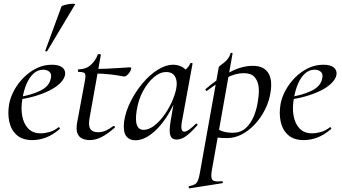

<svg xmlns="http://www.w3.org/2000/svg" viewBox="-20 -752 1867 1047"><path d="M157 12Q102 12 71 -16Q40 -44 30.5 -89Q21 -134 30 -185Q37 -223 58 -261Q79 -299 110 -330Q141 -361 180 -380Q219 -399 263 -399Q301 -399 319.5 -384.5Q338 -370 335 -345Q331 -321 307.5 -298Q284 -275 247 -257Q210 -239 164 -226Q118 -213 70 -208L72 -221Q147 -232 198 -256.5Q249 -281 257 -324Q263 -349 249.5 -360.5Q236 -372 216 -372Q186 -372 163 -351Q140 -330 125 -295Q110 -260 103 -218Q93 -164 101 -120.5Q109 -77 134 -51Q159 -25 201 -25Q224 -25 249.5 -32Q275 -39 299 -58Q301 -60 304.5 -56Q308 -52 306 -49Q268 -16 230.5 -2Q193 12 157 12ZM237 -473Q236 -470 230.5 -472Q225 -474 227 -476L315 -716Q316 -720 328 -723.5Q340 -727 355.5 -729.5Q371 -732 381.5 -731.5Q392 -731 389 -727Z M470 12Q449 12 430.5 4.5Q412 -3 403 -23Q394 -43 400 -80L442 -306Q449 -342 443 -351Q437 -360 408 -360Q404 -360 405 -367Q406 -374 409 -374Q448 -374 474.5 -397.5Q501 -421 513 -454Q514 -458 522.5 -457Q531 -456 530 -453L468 -106Q461 -67 472.5 -49Q484 -31 515 -31Q539 -31 559.5 -41Q580 -51 598 -65Q600 -67 604.5 -63Q609 -59 607 -57Q565 -20 532.5 -4Q500 12 470 12ZM655 -335Q625 -341 583.5 -346Q542 -351 497 -351L499 -376Q529 -376 564.5 -377.5Q600 -379 633.5 -381.5Q667 -384 688 -385Q693 -385 695 -382Q697 -379 695 -376Q694 -369 687.5 -359Q681 -349 672.5 -341.5Q664 -334 655 -335Z M718 13Q685 13 667.5 -11Q650 -35 657 -91Q665 -144 692 -198Q719 -252 757.5 -298Q796 -344 840 -371.5Q884 -399 924 -399Q943 -399 962 -392Q981 -385 994.5 -369.5Q1008 -354 1010 -328L962 -357Q976 -359 993 -373.5Q1010 -388 1018 -407Q1020 -410 1025.5 -408.5Q1031 -407 1030 -405L972 -89Q962 -34 985 -34Q996 -34 1012.5 -46Q1029 -58 1048 -77Q1051 -80 1055 -76Q1059 -72 1056 -69Q1024 -32 997 -11.5Q970 9 944 9Q917 9 909 -13.5Q901 -36 910 -89L934 -229L952 -246Q925 -168 885.5 -109.5Q846 -51 802.5 -19Q759 13 718 13ZM763 -44Q790 -44 818 -64.5Q846 -85 871.5 -119Q897 -153 915.5 -193Q934 -233 941 -269Q949 -309 934.5 -334.5Q920 -360 885 -359Q852 -359 819 -331Q786 -303 760 -255.5Q734 -208 725 -147Q717 -93 727 -68.5Q737 -44 763 -44Z M1014 275Q1010 276 1009 270Q1008 264 1012 263Q1033 259 1043.5 252.5Q1054 246 1060 230.5Q1066 215 1071 185L1173 -386Q1173 -389 1181.5 -395Q1190 -401 1202 -410.5Q1214 -420 1223.5 -433Q1233 -446 1237 -461Q1238 -465 1243.5 -464Q1249 -463 1248 -459L1135 178Q1128 218 1139 229.5Q1150 241 1189 236Q1193 235 1195 240.5Q1197 246 1192 247ZM1219 1Q1186 1 1165.5 -2Q1145 -5 1131 -8L1141 -63Q1161 -49 1186.5 -38.5Q1212 -28 1250 -28Q1291 -28 1319.5 -53Q1348 -78 1365.5 -121.5Q1383 -165 1389 -220Q1394 -254 1389.5 -284Q1385 -314 1366.5 -333.5Q1348 -353 1309 -353Q1263 -353 1216.5 -328Q1170 -303 1109 -257Q1106 -255 1102 -259.5Q1098 -264 1102 -267Q1163 -320 1229.5 -356.5Q1296 -393 1359 -393Q1416 -393 1441 -357Q1466 -321 1456 -253Q1449 -202 1426 -156Q1403 -110 1370 -74.5Q1337 -39 1298 -19Q1259 1 1219 1Z M1637 12Q1582 12 1551 -16Q1520 -44 1510.5 -89Q1501 -134 1510 -185Q1517 -223 1538 -261Q1559 -299 1590 -330Q1621 -361 1660 -380Q1699 -399 1743 -399Q1781 -399 1799.5 -384.5Q1818 -370 1815 -345Q1811 -321 1787.5 -298Q1764 -275 1727 -257Q1690 -239 1644 -226Q1598 -213 1550 -208L1552 -221Q1627 -232 1678 -256.5Q1729 -281 1737 -324Q1743 -349 1729.5 -360.5Q1716 -372 1696 -372Q1666 -372 1643 -351Q1620 -330 1605 -295Q1590 -260 1583 -218Q1573 -164 1581 -120.5Q1589 -77 1614 -51Q1639 -25 1681 -25Q1704 -25 1729.5 -32Q1755 -39 1779 -58Q1781 -60 1784.5 -56Q1788 -52 1786 -49Q1748 -16 1710.5 -2Q1673 12 1637 12Z"/></svg>

Font: Cormorant Light Medium
Style: Italic
Weight: 500
Italic angle: -10°
Version: Version 4.000